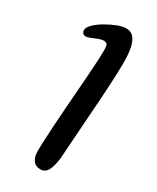

<svg xmlns="http://www.w3.org/2000/svg" viewBox="-172 -675 624 761"><g transform="rotate(30 140.0 -294.0)"><path d="M153 33.5Q131.5 33.5 119.8 18.5Q108 3.5 108 -24Q108 -45.5 109.5 -77.8Q111 -110 113.5 -148.8Q116 -187.5 119 -229.2Q122 -271 125.2 -311.8Q128.5 -352.5 131 -389.2Q133.5 -426 135 -454.5Q136.5 -483 136.5 -499.5Q136.5 -518 134 -525.2Q131.5 -532.5 120 -534Q109 -535 93.8 -529.2Q78.5 -523.5 64.2 -517.5Q50 -511.5 41.5 -512.5Q33.5 -515 30.2 -520Q27 -525 27 -531.5Q27 -544 42.8 -559.5Q58.5 -575 82 -588.8Q105.5 -602.5 129.2 -611.8Q153 -621 169 -621Q188 -621 199.5 -610.8Q211 -600.5 217.2 -582.8Q223.5 -565 225.8 -542.8Q228 -520.5 228 -496.5Q228 -477 227 -449Q226 -421 224.2 -388.2Q222.5 -355.5 220 -319.5Q217.5 -283.5 214.8 -246.2Q212 -209 209.8 -173.2Q207.5 -137.5 205 -104.8Q202.5 -72 201 -45Q196 -5 185 14.2Q174 33.5 153 33.5Z"/></g></svg>

Font: Gluten Thin Light
Style: Regular
Weight: 300
Version: Version 1.300